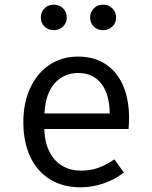

<svg xmlns="http://www.w3.org/2000/svg" viewBox="-20 -795 655 827"><path d="M170.8 -239.5Q172.8 -179 194.4 -138.7Q215.9 -98.5 250.8 -79.2Q285.6 -60 328.7 -60Q368.7 -60 402.3 -71.8Q435.9 -83.6 472.8 -108.7L513.3 -51.8Q475.4 -22.1 426.4 -5.1Q377.4 11.8 327.7 11.8Q250.3 11.8 194.4 -23.1Q138.5 -57.9 109.5 -121.5Q80.5 -185.1 80.5 -269.2Q80.5 -350.8 109.7 -414.9Q139 -479 192.3 -515.1Q245.6 -551.3 316.4 -551.3Q384.1 -551.3 433.6 -519.5Q483.1 -487.7 509.5 -427.9Q535.9 -368.2 535.9 -286.7Q535.9 -263.1 533.8 -239.5ZM171.3 -306.2H452.8Q451.3 -391.3 415.4 -435.9Q379.5 -480.5 317.4 -480.5Q254.9 -480.5 215.6 -436.7Q176.4 -392.8 171.3 -306.2ZM155.9 -719.5Q155.9 -743.6 171.8 -759.2Q187.7 -774.9 212.3 -774.9Q235.4 -774.9 251.5 -759Q267.7 -743.1 267.7 -719.5Q267.7 -696.4 251.5 -680.8Q235.4 -665.1 212.3 -665.1Q187.7 -665.1 171.8 -680.5Q155.9 -695.9 155.9 -719.5ZM368.2 -719.5Q368.2 -743.1 384.1 -759Q400 -774.9 423.6 -774.9Q447.7 -774.9 463.8 -759Q480 -743.1 480 -719.5Q480 -695.9 463.8 -680.5Q447.7 -665.1 423.6 -665.1Q400 -665.1 384.1 -680.5Q368.2 -695.9 368.2 -719.5Z"/></svg>

Font: Fira Code Fixed
Style: Regular
Weight: 400
Monospace: yes
Designer: Carrois Corporate, Edenspiekermann AG, Nikita Prokopov
Foundry: Carrois Corporate, Edenspiekermann AG, Nikita Prokopov
Version: Version 5.002